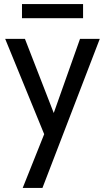

<svg xmlns="http://www.w3.org/2000/svg" viewBox="-20 -681 516 943"><path d="M91.5 242 197 -22 5.5 -490H102.5L244 -126L373 -490H470L188.5 242ZM88 -591.5V-661H388V-591.5Z"/></svg>

Font: Cabin
Style: Regular
Weight: 400
Width: 4
Designer: Pablo Impallari
Foundry: Pablo Impallari. http://www.impallari.com Igino Marini. http://www.ikern.com
Version: Version 3.001